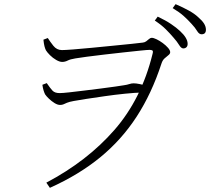

<svg xmlns="http://www.w3.org/2000/svg" viewBox="-20 -849 1040 924"><path d="M815 -668Q799 -687 778 -708Q757 -729 725 -750L739 -769Q777 -751 803 -733.5Q829 -716 846 -700Q883 -666 883 -638Q883 -627 877 -621.5Q871 -616 862 -616Q852 -616 842 -632.5Q832 -649 815 -668ZM902 -734Q884 -754 864 -772Q844 -790 811 -810L825 -829Q862 -813 889 -798Q916 -783 932 -768Q953 -750 962 -735.5Q971 -721 971 -706Q971 -684 950 -684Q938 -684 928.5 -700Q919 -716 902 -734ZM205 -449Q222 -424 233 -412.5Q244 -401 267 -401Q281 -401 312.5 -404.5Q344 -408 384.5 -413Q425 -418 465 -423Q505 -428 535.5 -432.5Q566 -437 578 -439Q592 -441 602.5 -444.5Q613 -448 623 -448Q635 -448 652 -444.5Q669 -441 685 -436L669 -404Q630 -403 581 -398Q532 -393 483.5 -386Q435 -379 395.5 -373Q356 -367 335 -363Q313 -359 302.5 -354.5Q292 -350 285.5 -347Q279 -344 269 -344Q257 -344 242.5 -353Q228 -362 215.5 -374Q203 -386 197 -395Q193 -403 189.5 -414.5Q186 -426 184 -441ZM278 -608Q292 -608 331.5 -611Q371 -614 422 -619Q473 -624 524 -629Q575 -634 614 -638Q653 -642 667 -644Q677 -645 684 -650.5Q691 -656 697.5 -661.5Q704 -667 710 -667Q719 -667 733.5 -660Q748 -653 763 -642Q778 -631 788.5 -619Q799 -607 799 -598Q799 -590 790.5 -583.5Q782 -577 772 -568Q762 -559 757 -543Q710 -399 637.5 -287.5Q565 -176 462.5 -92Q360 -8 220 55L203 30Q400 -74 530.5 -223.5Q661 -373 714 -589Q718 -603 713.5 -606Q709 -609 700 -609Q690 -609 656 -605.5Q622 -602 576 -597Q530 -592 483 -586.5Q436 -581 398 -576Q360 -571 343 -568Q318 -564 305.5 -557.5Q293 -551 279 -551Q267 -551 250.5 -560.5Q234 -570 220.5 -583.5Q207 -597 201 -607Q197 -615 194 -626.5Q191 -638 189 -658L210 -666Q220 -650 236.5 -629Q253 -608 278 -608Z"/></svg>

Font: Noto Serif HK
Style: Regular
Weight: 200
Designer: Ryoko NISHIZUKA 西塚涼子 (kana & ideographs); Frank Grießhammer (Latin, Greek & Cyrillic); Wenlong ZHANG 张文龙 (bopomofo); San
Foundry: Adobe
Version: Version 2.001;hotconv 1.1.0;makeotfexe 2.6.0